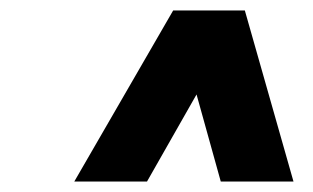

<svg xmlns="http://www.w3.org/2000/svg" viewBox="-20 -720 598 367"><path d="M402 -373H541L448 -700H311ZM122 -373H261L447 -700H311Z"/></svg>

Font: Unageo
Style: Bold-Italic
Weight: 700
Designer: Richard Sepsi
Foundry: Richard Sepsi
Version: Version 2.000